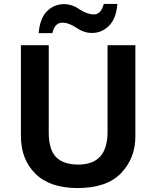

<svg xmlns="http://www.w3.org/2000/svg" viewBox="-20 -943 792 973"><path d="M666 -714H525V-274Q525 -109 377 -109Q302 -109 264.5 -146.5Q227 -184 227 -273V-714H86V-254Q86 -135 159.5 -62.5Q233 10 373 10Q521 10 593.5 -65.5Q666 -141 666 -252ZM575 -923H506Q492 -870 456 -870Q421 -870 383 -896Q345 -922 305 -922Q254 -922 218 -886Q182 -850 176 -775H245Q258 -828 295 -828Q330 -828 367.5 -802Q405 -776 446 -776Q496 -776 532.5 -812.5Q569 -849 575 -923Z"/></svg>

Font: Noto Sans UI
Style: Bold
Weight: 700
Designer: Monotype Design Team
Foundry: Monotype Imaging Inc.
Version: Version 1.901